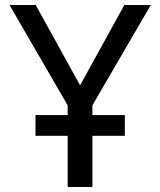

<svg xmlns="http://www.w3.org/2000/svg" viewBox="-20 -749 642 769"><path d="M251 -205.1H122.1V-288.1H251V-327.1L18.1 -729H123L300.8 -407.2L478 -729H584L350.1 -327.1V-288.1H480V-205.1H350.1V0H251Z"/></svg>

Font: Vazir Code Hack
Style: Code-Hack
Weight: 400
Foundry: DejaVu fonts team - Redesigned by Saber Rastikerdar
Version: Version 1.1.2